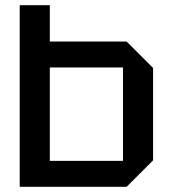

<svg xmlns="http://www.w3.org/2000/svg" viewBox="-20 -720 660 740"><path d="M56 0V-700H172V-560H468L570 -458V-102L468 0ZM172 -100H454V-460H172Z"/></svg>

Font: Tektur Medium
Style: Regular
Weight: 500
Designer: Adam Jagosz
Foundry: Adam Jagosz
Version: Version 1.005;gftools[0.9.30]